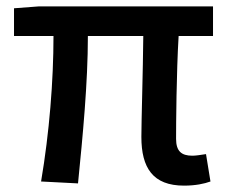

<svg xmlns="http://www.w3.org/2000/svg" viewBox="-20 -570 716 603"><path d="M558 13C594 13 622 7 641 0L627 -86C608 -83 594 -81 584 -81C550 -81 533 -95 533 -134C533 -178 534 -341 541 -457H649V-550H103L24 -544V-457H148C148 -317 135 -153 109 0L225 6C240 -144 256 -310 256 -457H430C429 -346 424 -190 424 -140C424 -43 460 13 558 13Z"/></svg>

Font: Noto Sans CJK JP Medium
Style: Regular
Weight: 500
Designer: Ryoko NISHIZUKA (kana & ideographs); Paul D. Hunt (Latin, Greek & Cyrillic); Wenlong ZHANG (bopomofo); Sandoll Communica
Foundry: Adobe Systems Incorporated
Version: Version 1.004;PS 1.004;hotconv 1.0.82;makeotf.lib2.5.63406